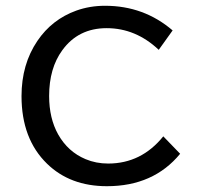

<svg xmlns="http://www.w3.org/2000/svg" viewBox="-20 -600 680 662"><path d="M601.1 -69.8Q509.3 42 348.6 42Q221.7 42 142.1 -35.6Q54.2 -121.1 54.2 -268.6Q54.2 -378.4 108.9 -459Q159.2 -533.2 243.2 -563.5Q289.6 -580.1 342.3 -580.1Q476.1 -580.1 575.2 -495.1L527.3 -428.2Q448.2 -502.9 347.7 -502.9Q250 -502.9 194.8 -426.8Q149.4 -364.7 149.4 -269Q149.4 -191.9 180.7 -136.2Q214.4 -76.7 274.9 -51.3Q311 -36.1 353 -36.1Q467.3 -36.1 543 -129.9Z"/></svg>

Font: FORM UDPGothic
Style: Regular
Weight: 400
Foundry: Pronama LLC
Version: Version 1.05101